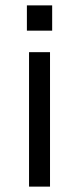

<svg xmlns="http://www.w3.org/2000/svg" viewBox="-20 -694 294 714"><path d="M88 -500H166V0H88ZM80 -674H174V-580H80Z"/></svg>

Font: Uncut Sans VF
Style: Regular
Weight: 400
Designer: Kasper Nordkvist
Foundry: Uncut Type
Version: Version 1.100;FEAKit 1.0